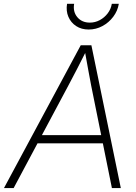

<svg xmlns="http://www.w3.org/2000/svg" viewBox="-49 -958 692 978"><path d="M-28.8 0 362.3 -727.5H416.5L566.4 0H521L415.5 -521.5Q408.2 -561 399.7 -606.2Q391.1 -651.4 381.3 -708H395Q366.7 -651.9 343.5 -606.7Q320.3 -561.5 298.8 -521.5L20.5 0ZM126.5 -228 133.3 -269.5H493.2L486.3 -228ZM402.8 -807.6Q365.7 -807.6 338.9 -825.2Q312 -842.8 299.3 -872.6Q286.6 -902.3 292.5 -938.5H328.6Q321.8 -897.9 345 -870.4Q368.2 -842.8 408.7 -842.8Q435.5 -842.8 459.2 -855.5Q482.9 -868.2 499.5 -889.9Q516.1 -911.6 520.5 -938.5H556.2Q550.3 -902.3 527.8 -872.6Q505.4 -842.8 472.7 -825.2Q439.9 -807.6 402.8 -807.6Z"/></svg>

Font: Inter 28pt ExtraLight
Style: Italic
Weight: 250
Italic angle: -9.3988°
Designer: Rasmus Andersson
Foundry: rsms
Version: Version 4.001;git-66647c0bb